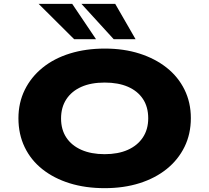

<svg xmlns="http://www.w3.org/2000/svg" viewBox="-20 -969 1090 1000"><path d="M525 11Q425 11 343 -14.5Q261 -40 201 -87.5Q141 -135 108.5 -202.5Q76 -270 76 -353Q76 -434 109 -501Q142 -568 202 -616.5Q262 -665 344.5 -690.5Q427 -716 526 -716Q625 -716 706.5 -690Q788 -664 848 -616.5Q908 -569 941 -502Q974 -435 974 -354Q974 -271 941 -204Q908 -137 848.5 -89Q789 -41 707 -15Q625 11 525 11ZM525 -166Q595 -166 645.5 -188.5Q696 -211 724 -253Q752 -295 752 -353Q752 -412 724.5 -453.5Q697 -495 646.5 -517Q596 -539 525 -539Q454 -539 403.5 -516.5Q353 -494 325.5 -452Q298 -410 298 -352Q298 -294 325.5 -252.5Q353 -211 404 -188.5Q455 -166 525 -166ZM572 -765 404 -949H580L686 -765ZM366 -765 181 -949H356L480 -765Z"/></svg>

Font: Nunito Sans 7pt Expanded Black
Style: Regular
Weight: 900
Width: 7
Designer: Vernon Adams
Foundry: Vernon Adams
Version: Version 3.101;gftools[0.9.27]